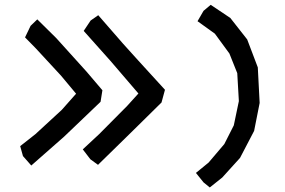

<svg xmlns="http://www.w3.org/2000/svg" viewBox="-20 -702 1207 812"><path d="M395.5 -637.7 501 -516.6 564.5 -446.3 677.7 -322.3 663.1 -268.6 533.2 -140.6 394.5 -4.9 362.3 -28.3 330.1 -70.3 399.4 -134.8 517.6 -253.9 565.4 -306.6 447.3 -444.3 334 -571.3 363.3 -615.2ZM137.7 -620.1 217.8 -541 345.7 -399.4 413.1 -320.3 405.3 -271.5 251 -124 112.3 -2 77.1 -42 65.4 -84 129.9 -134.8 241.2 -237.3 301.8 -305.7 238.3 -381.8 130.9 -498 85.9 -543.9 109.4 -592.8Z M871.1 -681.6 954.1 -626 1025.4 -535.2 1070.3 -417 1078.1 -266.6 1054.7 -148.4 995.1 -34.2 919.9 48.8 867.2 90.8 840.8 69.3 808.6 29.3 862.3 -14.6 928.7 -92.8 968.8 -171.9 990.2 -274.4 983.4 -392.6 950.2 -475.6 888.7 -559.6 815.4 -612.3 840.8 -656.2Z"/></svg>

Font: Nishiki-teki-lili
Style: Regular
Weight: 500
Designer: Umihotaru
Foundry: Umihotaru
Version: Version 3.99j (2024-03-05)